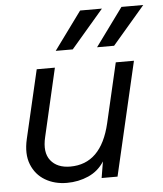

<svg xmlns="http://www.w3.org/2000/svg" viewBox="-53 -787 715 842"><g transform="rotate(-5 304.5 -366.0)"><path d="M208 8Q154 8 112.5 -16.5Q71 -41 52.5 -87.5Q34 -134 49 -199L119 -500H199L130 -201Q114 -134 142.5 -98Q171 -62 229 -62Q365 -62 406 -237L467 -500H547L431 0H361L373 -72Q347 -31 303 -11.5Q259 8 208 8ZM391 -573 513 -740H609L466 -573ZM209 -573 331 -740H427L284 -573Z"/></g></svg>

Font: Prodigy Sans
Style: Italic
Weight: 400
Italic angle: -13°
Designer: Wei Huang
Foundry: Wei Huang
Version: Version 1.003; ttfautohint (v1.8.3)